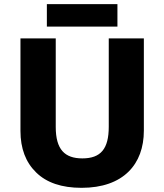

<svg xmlns="http://www.w3.org/2000/svg" viewBox="-20 -900 796 930"><path d="M207 -879.9V-771H548.8V-879.9ZM676.8 -713.9H506.8V-286.1C506.8 -179.2 468.3 -132.8 378.9 -132.8C293.5 -132.8 250 -175.8 250 -285.2V-713.9H79.1V-266.1C79.1 -180.7 104.5 -113.8 155.3 -64.5C205.6 -15.1 278.8 9.8 375 9.8C577.6 9.8 676.8 -104.5 676.8 -267.1Z"/></svg>

Font: Noto Reveo Sans
Style: Regular
Weight: 800
Designer: Monotype Design Team
Foundry: Monotype Imaging Inc.
Version: Version 2.007